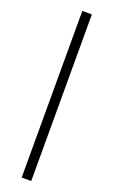

<svg xmlns="http://www.w3.org/2000/svg" viewBox="-179 -856 603 1018"><g transform="rotate(20 122.5 -347.0)"><path d="M95 -817H149V123H95Z"/></g></svg>

Font: TypoPRO Montserrat
Style: Regular
Weight: 300
Designer: Julieta Ulanovsky
Foundry: Julieta Ulanovsky
Version: Version 6.001